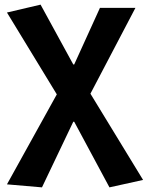

<svg xmlns="http://www.w3.org/2000/svg" viewBox="-20 -594 637 828"><path d="M161 214 296 -69H300L452 214L597 182L370 -190L564 -560H411L300 -316H296L155 -574L10 -540L225 -187L10 201Z"/></svg>

Font: Source Han Sans SC Bold
Style: Regular
Weight: 700
Designer: Ryoko NISHIZUKA (kana & ideographs); Paul D. Hunt (Latin, Greek & Cyrillic); Wenlong ZHANG (bopomofo); Sandoll Communica
Foundry: Adobe Systems Incorporated
Version: Version 1.001;PS 1.001;hotconv 1.0.78;makeotf.lib2.5.61930